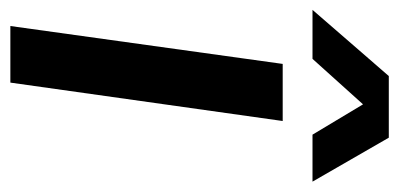

<svg xmlns="http://www.w3.org/2000/svg" viewBox="-236 -564 789 380"><g transform="rotate(90 159.0 -374.5)"><path d="M21 0H133L209 -539H96ZM-11 -598H86L176 -698L236 -598H329L242 -749H120Z"/></g></svg>

Font: Ronzino Medium
Style: Italic
Weight: 500
Italic angle: -7.99998°
Designer: Nunzio Mazzaferro
Foundry: Collletttivo
Version: Version 1.000;Glyphs 3.3 (3337)